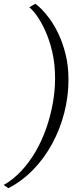

<svg xmlns="http://www.w3.org/2000/svg" viewBox="-38 -854 427 1011"><path d="M322.5 -434.5Q322.5 -345.5 300.2 -259.2Q278 -173 236.5 -96.8Q195 -20.5 136.8 39.5Q78.5 99.5 6 137L-18.5 120Q32.5 91 74.8 45.5Q117 0 150 -57Q183 -114 205.5 -178.5Q228 -243 240 -310Q252 -377 252 -441Q252 -518.5 236.8 -582.5Q221.5 -646.5 199 -695Q176.5 -743.5 153.8 -774.2Q131 -805 116 -815.5L148 -834Q159 -827 179.8 -806.8Q200.5 -786.5 225 -752.8Q249.5 -719 271.5 -672Q293.5 -625 308 -565.8Q322.5 -506.5 322.5 -434.5Z"/></svg>

Font: Merriweather 96pt Light
Style: Italic
Weight: 300
Italic angle: -7.8°
Version: Version 2.101